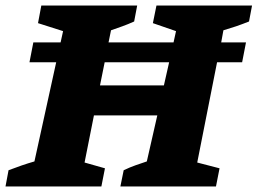

<svg xmlns="http://www.w3.org/2000/svg" viewBox="-38 -677 935 697"><path d="M-18 0 -7 -59Q19 -69 41 -76.5Q63 -84 87 -91L166 -451H69L83 -523H182L191 -564L100 -593L112 -657H460L449 -599Q427 -589 406 -581.5Q385 -574 365 -567L356 -523H592L601 -564L517 -593L530 -657H877L866 -599Q841 -589 819 -581.5Q797 -574 773 -567L765 -523H855L841 -451H750L678 -87L759 -66L746 0H399L411 -59Q434 -70 454 -77Q474 -84 495 -91L533 -258H303L269 -87L343 -66L330 0ZM325 -367H557L576 -451H342Z"/></svg>

Font: Piazzolla ExtraBold
Style: Italic
Weight: 800
Italic angle: -11.3°
Designer: Juan Pablo del Peral
Foundry: Huerta Tipografica
Version: Version 1.330